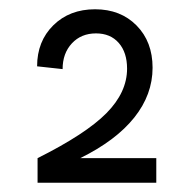

<svg xmlns="http://www.w3.org/2000/svg" viewBox="-20 -758 397 414"><path d="M254 -610Q254 -645 236 -665.5Q218 -686 187 -686Q155 -686 135 -664.5Q115 -643 115 -609L60 -615Q60 -669 95 -703.5Q130 -738 185 -738Q240 -738 274.5 -703Q309 -668 309 -612Q309 -554 269.5 -504.5Q230 -455 153 -417H317V-364H61V-417Q165 -469 209.5 -514Q254 -559 254 -610Z"/></svg>

Font: MedMera Sans
Style: Regular
Weight: 400
Designer: Kasper Nordkvist
Foundry: UNCUT.wtf
Version: Version 1.300